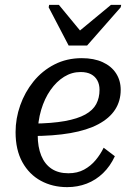

<svg xmlns="http://www.w3.org/2000/svg" viewBox="-20 -757 546 789"><path d="M262 -570H338L476 -727L478 -737H436L297 -622L316 -623L222 -737H182L180 -727ZM256 12Q196 12 148 -14Q100 -40 72 -90.5Q44 -141 44 -214Q44 -270 63 -324Q82 -378 117.5 -422Q153 -466 203.5 -492Q254 -518 316 -518Q366 -518 402 -501.5Q438 -485 457 -455.5Q476 -426 476 -388Q476 -342 453 -306.5Q430 -271 384 -246.5Q338 -222 269 -210Q200 -198 108 -198L116 -249Q194 -250 246.5 -259.5Q299 -269 330.5 -286.5Q362 -304 375.5 -329.5Q389 -355 389 -388Q389 -410 380 -426.5Q371 -443 354 -452Q337 -461 311 -461Q275 -461 243.5 -441.5Q212 -422 187.5 -387Q163 -352 149 -305Q135 -258 135 -202Q135 -153 149.5 -117.5Q164 -82 192 -63.5Q220 -45 261 -45Q298 -45 325.5 -60Q353 -75 373 -99Q393 -123 406 -150L452 -115Q433 -74 403.5 -45.5Q374 -17 336.5 -2.5Q299 12 256 12Z"/></svg>

Font: Roboto Serif 20pt
Style: Italic
Weight: 400
Italic angle: -10°
Designer: Greg Gazdowicz
Foundry: Commercial Type
Version: Version 1.008